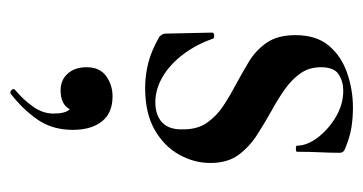

<svg xmlns="http://www.w3.org/2000/svg" viewBox="-188 -249 713 377"><g transform="rotate(90 168.5 -60.5)"><path d="M112 -334Q112 -311 124 -294Q136 -277 155 -263.5Q174 -250 196 -238Q221 -224 244.5 -209Q268 -194 284 -172.5Q300 -151 300 -117Q300 -85 283.5 -55.5Q267 -26 234.5 -7.5Q202 11 153 11Q128 11 104 5Q80 -1 52 -17Q50 -19 48 -22Q46 -25 46 -29L44 -121Q44 -124 49.5 -124.5Q55 -125 56 -122Q67 -90 86.5 -64Q106 -38 130.5 -23.5Q155 -9 181 -9Q206 -9 220.5 -22.5Q235 -36 234 -64Q234 -92 221 -110.5Q208 -129 188.5 -142Q169 -155 148 -166Q124 -179 101.5 -192.5Q79 -206 64 -227.5Q49 -249 49 -284Q49 -325 69.5 -349.5Q90 -374 123 -385.5Q156 -397 191 -397Q212 -397 230.5 -394Q249 -391 271 -382Q280 -379 280 -371Q280 -352 279 -332Q278 -312 278 -287Q278 -285 272 -285Q266 -285 266 -287Q266 -307 250 -328Q234 -349 209.5 -363.5Q185 -378 158 -378Q140 -378 126 -369Q112 -360 112 -334ZM164 275Q160 277 156.5 273Q153 269 157 266Q176 250 189.5 231Q203 212 203 191Q203 168 195 159.5Q187 151 175 149L199 134Q200 155 189.5 166Q179 177 157 177Q137 177 124.5 163Q112 149 112 126Q112 100 129.5 87.5Q147 75 169 75Q202 75 218.5 96Q235 117 235 153Q235 193 215 222Q195 251 164 275Z"/></g></svg>

Font: Cormorant Garamond Light SemiBold
Style: Regular
Weight: 600
Version: Version 4.001